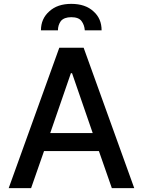

<svg xmlns="http://www.w3.org/2000/svg" viewBox="-20 -974 740 994"><path d="M287 -727H413L675 0H559L492 -192H208L141 0H25ZM353 -595H347L240 -285H460ZM235 -915Q277 -954 349 -954Q422 -954 464 -915Q506 -878 506 -817H419Q417 -845 402 -865Q387 -885 349 -885Q312 -885 295 -865Q280 -844 280 -817H192Q192 -877 235 -915Z"/></svg>

Font: Sinter Medium
Style: Regular
Weight: 500
Foundry: Adobe & rsms
Version: Version 1.000